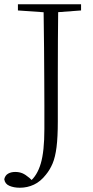

<svg xmlns="http://www.w3.org/2000/svg" viewBox="-26 -743 438 900"><path d="M67 137Q39 137 18 128Q-3 119 -6 97Q-2 79 12 71Q26 63 45 63Q64 63 78.5 69Q93 75 112 91L132 110V115H113V109Q148 81 165 24Q182 -33 182 -138Q182 -195 182 -249.5Q182 -304 181.5 -368.5Q181 -433 180.5 -519Q180 -605 178 -723H247Q246 -641 245.5 -557.5Q245 -474 245 -388V-174Q245 -100 239 -53Q233 -6 220.5 23.5Q208 53 189 76Q164 108 133 122.5Q102 137 67 137ZM58 -694V-723H354V-694L220 -684H201Z"/></svg>

Font: Early Summer Mincho VF
Style: Regular
Weight: 250
Designer: GuiWonder
Version: Version 1.002